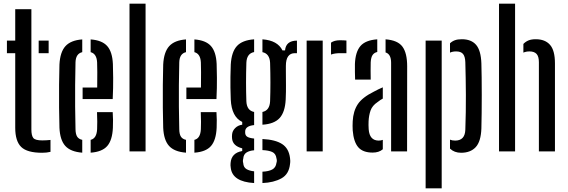

<svg xmlns="http://www.w3.org/2000/svg" viewBox="-20 -820 3075 1040"><path d="M17.5 -532V-600H62.5V-770H150V-119Q150 -85.5 160.5 -72.5Q171 -59.5 209 -59.5Q222.5 -59.5 232 -60.2Q241.5 -61 253.5 -62V2.5Q233.5 7.5 208 7.5Q127 7.5 94.8 -24Q62.5 -55.5 62.5 -128V-532ZM189.5 -532V-600H243.5V-532Z M427.5 -283.5V-346H506.5Q507 -392.5 507 -429.5Q507 -466.5 506 -482.5Q503.5 -529 471 -537.5V-606.5Q532.5 -602 560.5 -570.8Q588.5 -539.5 591.5 -473.5Q592.5 -452 593 -398.5Q593.5 -345 590.5 -283.5ZM302 -128Q300.5 -174.5 300 -236.5Q299.5 -298.5 300 -360.8Q300.5 -423 302 -470.5Q305.5 -538 334.5 -570Q363.5 -602 425.5 -606.5V-537.5Q390.5 -529.5 389 -482.5Q387.5 -417 387 -359Q386.5 -301 387 -243Q387.5 -185 389 -120Q389.5 -93 398 -79.8Q406.5 -66.5 425.5 -62.5V7Q362 2 333.5 -29.8Q305 -61.5 302 -128ZM471 7V-62.5Q503.5 -70 506 -120Q507 -137 506.8 -160.2Q506.5 -183.5 505.5 -212.5H590.5Q592 -194.5 592.2 -170.8Q592.5 -147 591.5 -128Q588.5 -61 561 -29.2Q533.5 2.5 471 7Z M681.5 0V-800H768.5V0Z M989.5 -283.5V-346H1068.5Q1069 -392.5 1069 -429.5Q1069 -466.5 1068 -482.5Q1065.5 -529 1033 -537.5V-606.5Q1094.5 -602 1122.5 -570.8Q1150.5 -539.5 1153.5 -473.5Q1154.5 -452 1155 -398.5Q1155.5 -345 1152.5 -283.5ZM864 -128Q862.5 -174.5 862 -236.5Q861.5 -298.5 862 -360.8Q862.5 -423 864 -470.5Q867.5 -538 896.5 -570Q925.5 -602 987.5 -606.5V-537.5Q952.5 -529.5 951 -482.5Q949.5 -417 949 -359Q948.5 -301 949 -243Q949.5 -185 951 -120Q951.5 -93 960 -79.8Q968.5 -66.5 987.5 -62.5V7Q924 2 895.5 -29.8Q867 -61.5 864 -128ZM1033 7V-62.5Q1065.5 -70 1068 -120Q1069 -137 1068.8 -160.2Q1068.5 -183.5 1067.5 -212.5H1152.5Q1154 -194.5 1154.2 -170.8Q1154.5 -147 1153.5 -128Q1150.5 -61 1123 -29.2Q1095.5 2.5 1033 7Z M1356.5 171.5Q1239 164.5 1230 89.5Q1227.5 75 1229 63Q1233 8.5 1292 -2V-16.5Q1240.5 -29.5 1237 -70Q1236 -81 1237 -91Q1238.5 -111 1253.8 -126.2Q1269 -141.5 1292 -144.5V-159.5Q1234.5 -187 1230 -280.5Q1228.5 -317.5 1228.2 -345.8Q1228 -374 1228.2 -402.8Q1228.5 -431.5 1230 -470.5Q1234 -538.5 1263.2 -570.5Q1292.5 -602.5 1356.5 -607V-538Q1316.5 -530.5 1314.5 -480Q1311 -369 1314.5 -271.5Q1316.5 -221.5 1356.5 -213.5V-142.5Q1308 -137.5 1308 -107.5V-102Q1308 -87 1318.5 -79.8Q1329 -72.5 1356.5 -69.5V-6Q1331 -4 1315 6.2Q1299 16.5 1297.5 40Q1294 52 1297.5 63.5Q1299 86.5 1315.2 96Q1331.5 105.5 1356.5 108ZM1401.5 -144.5V-213.5Q1440.5 -221.5 1443 -271.5Q1446.5 -369 1443 -480Q1440.5 -529.5 1401.5 -537.5V-607Q1483.5 -601 1510 -547H1524Q1528.5 -599.5 1588.5 -600V-532H1577.5Q1528.5 -532 1528.5 -463V-437Q1528.5 -391.5 1529 -358.8Q1529.5 -326 1527.5 -280.5Q1524 -213 1494.8 -180.8Q1465.5 -148.5 1401.5 -144.5ZM1401.5 171.5V110Q1435 108.5 1454.5 98.2Q1474 88 1477.5 62Q1481.5 51 1477.5 37.5Q1474 12 1454.5 3.2Q1435 -5.5 1401.5 -7V-67Q1472 -63.5 1508.5 -39.5Q1545 -15.5 1551 36.5Q1552 42.5 1552.2 50.5Q1552.5 58.5 1551 68Q1545.5 123.5 1504.2 146.2Q1463 169 1401.5 171.5Z M1773 -524.5V-589Q1791 -602 1822 -602Q1831.5 -602 1841 -601.5Q1850.5 -601 1856.5 -600.5V-532H1823Q1793 -532 1773 -524.5ZM1641 0V-600H1728V0Z M1903.5 -389Q1903 -404.5 1902.5 -429.5Q1902 -454.5 1902.5 -473.5Q1905 -538.5 1932.2 -570.5Q1959.5 -602.5 2023.5 -607V-538.5Q2006.5 -534.5 1998 -521.8Q1989.5 -509 1988 -482.5Q1987.5 -466.5 1987.5 -437.8Q1987.5 -409 1988 -389ZM2098.5 0V-480Q2098.5 -527 2068.5 -536V-607Q2134.5 -602 2160 -567.2Q2185.5 -532.5 2185.5 -461L2185 0ZM1890.5 -114Q1890 -125.5 1889.8 -138.5Q1889.5 -151.5 1890.5 -163.5Q1893.5 -218.5 1918 -255.5Q1942.5 -292.5 2005 -323.5Q2016.5 -330 2028.8 -335.8Q2041 -341.5 2053.5 -347V-286Q2047 -282.5 2039.8 -277.8Q2032.5 -273 2025 -267Q1996.5 -248 1987.2 -221.5Q1978 -195 1976.5 -163.5Q1975.5 -143 1977 -120Q1981.5 -58.5 2031.5 -58.5Q2043.5 -58.5 2053.5 -62.5V-11.5Q2033 6.5 1998.5 6.5Q1945.5 6.5 1920.5 -22.5Q1895.5 -51.5 1890.5 -114Z M2417.5 -63.5Q2429 -58.5 2445.5 -58.5Q2498.5 -58.5 2500.5 -117Q2504 -213.5 2503.5 -306.8Q2503 -400 2500.5 -483Q2499.5 -514 2488 -527.8Q2476.5 -541.5 2450.5 -541.5Q2432 -541.5 2417.5 -535V-585.5Q2429 -596.5 2444 -602Q2459 -607.5 2481.5 -607.5Q2532.5 -607.5 2558.8 -577.2Q2585 -547 2587.5 -476.5Q2588.5 -445 2589 -400Q2589.5 -355 2589.5 -305Q2589.5 -255 2589 -207.8Q2588.5 -160.5 2587.5 -124Q2585 -53.5 2556.8 -23Q2528.5 7.5 2477.5 7.5Q2441 7.5 2417.5 -15ZM2285.5 200V-600H2372.5V200Z M2683 0V-800H2770V0ZM2899 0V-483Q2899 -514 2886.5 -527.8Q2874 -541.5 2848 -541.5Q2829.5 -541.5 2815 -535V-582Q2827 -594.5 2842.5 -601Q2858 -607.5 2882 -607.5Q2932.5 -607.5 2959.2 -577.2Q2986 -547 2986 -476.5V0Z"/></svg>

Font: Big Shoulders Stencil Display SemiBold
Style: Regular
Weight: 600
Designer: Patric King
Foundry: XO Type Co
Version: Version 1.000